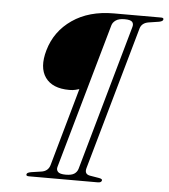

<svg xmlns="http://www.w3.org/2000/svg" viewBox="-51 -746 696 792"><g transform="rotate(5 297.0 -350.0)"><path d="M124.5 -524Q147.5 -604.5 216.8 -652.2Q286 -700 388.5 -700H584.5Q596 -700 594 -692Q592.5 -685 577 -682L535 -675.5Q506.5 -671 499.5 -647.5L331.5 -54Q324.5 -28.5 349.5 -24.5L385.5 -18.5Q402 -16 399.5 -8.5Q397 0 383.5 0H98Q84.5 0 87.5 -8.5Q89 -15 106.5 -18L147 -24Q175.5 -28 183 -54L274 -376.5Q268 -375 258 -372.2Q248 -369.5 232.5 -369.5Q162.5 -369.5 133.2 -410.8Q104 -452 124.5 -524ZM299.5 -49 469.5 -650.5Q473.5 -664 466.5 -672Q459.5 -680 435 -680Q411 -680 398.5 -671.2Q386 -662.5 382.5 -650L212 -49Q208.5 -37 216.2 -28.5Q224 -20 248.5 -20Q272.5 -20 284 -27.8Q295.5 -35.5 299.5 -49Z"/></g></svg>

Font: Fraunces 72pt S050 Thin
Style: Italic
Weight: 100
Italic angle: -16°
Version: Version 1.000; ttfautohint (v1.8.3)